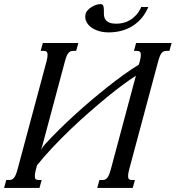

<svg xmlns="http://www.w3.org/2000/svg" viewBox="-87 -928 902 948"><path d="M645.5 -893.6Q631.3 -860.4 610.6 -836.7Q589.8 -813 564 -797.6Q538.1 -782.2 509 -775.1Q480 -768.1 450.2 -768.1Q421.4 -768.1 398.2 -775.6Q375 -783.2 359.6 -795.9Q344.2 -808.6 337.6 -825.2Q331.1 -841.8 335.9 -860.4Q338.4 -869.6 346.4 -878.2Q354.5 -886.7 365 -893.3Q375.5 -899.9 387 -903.8Q398.4 -907.7 408.2 -907.7Q419.4 -907.7 422.4 -900.6Q425.3 -893.6 425.8 -882.8Q426.3 -872.1 426 -859.4Q425.8 -846.7 430.9 -835.9Q436 -825.2 449.2 -818.1Q462.4 -811 488.8 -811Q504.9 -811 522 -815.2Q539.1 -819.3 555.2 -828.9Q571.3 -838.4 585.7 -854.2Q600.1 -870.1 610.4 -893.6ZM90.3 -91.3Q87.4 -80.1 86.2 -72.3Q85 -64.5 85 -58.6Q85 -46.9 89.8 -43Q94.7 -39.1 104.5 -39.1H118.7L107.9 0H-66.9L-56.2 -39.1H-41.5Q-34.7 -39.1 -29.1 -41.3Q-23.4 -43.5 -18.6 -49.1Q-13.7 -54.7 -9.3 -64.9Q-4.9 -75.2 -0.5 -91.3L142.6 -624.5Q145.5 -635.3 146.7 -643.3Q147.9 -651.4 147.9 -657.2Q147.9 -668.5 143.1 -672.6Q138.2 -676.8 128.4 -676.8H113.8L124.5 -715.8H299.8L289.1 -676.8H274.9Q267.6 -676.8 261.7 -674.6Q255.9 -672.4 251 -666.7Q246.1 -661.1 241.9 -650.9Q237.8 -640.6 233.4 -624.5L125 -219.7Q123 -212.9 120.8 -204.8Q118.7 -196.8 115.2 -188.5Q119.1 -195.3 125.5 -203.9Q131.8 -212.4 137.2 -217.8Q167 -250.5 203.4 -286.4Q239.7 -322.3 279.5 -358.6Q319.3 -395 361.3 -430.7Q403.3 -466.3 444.6 -499Q485.8 -531.7 524.9 -559.8Q564 -587.9 598.6 -608.9L603 -624.5Q606 -635.3 607.2 -643.3Q608.4 -651.4 608.4 -657.2Q608.4 -668.5 603.5 -672.6Q598.6 -676.8 588.9 -676.8H574.2L585 -715.8H760.3L749.5 -676.8H735.4Q728 -676.8 722.2 -674.6Q716.3 -672.4 711.4 -666.7Q706.5 -661.1 702.4 -650.9Q698.2 -640.6 693.8 -624.5L550.8 -91.3Q547.9 -80.1 546.6 -72.3Q545.4 -64.5 545.4 -58.6Q545.4 -46.9 550.3 -43Q555.2 -39.1 564.9 -39.1H579.1L568.4 0H393.1L403.8 -39.1H418.5Q425.8 -39.1 431.4 -41.3Q437 -43.5 441.9 -49.1Q446.8 -54.7 451.2 -64.9Q455.6 -75.2 460 -91.3L584 -554.2Q556.6 -536.6 519.5 -509.3Q482.4 -481.9 439.9 -447Q397.5 -412.1 351.3 -371.8Q305.2 -331.5 260 -288.1Q214.8 -244.6 172.6 -200Q130.4 -155.3 95.7 -111.8Z"/></svg>

Font: Arian AMU Serif
Style: Italic
Weight: 400
Italic angle: -15°
Designer: Ruben Hakobyan (Tarumian)
Foundry: Ruben Hakobyan (Tarumian)
Version: Version 1.002